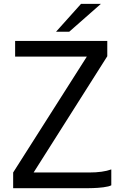

<svg xmlns="http://www.w3.org/2000/svg" viewBox="-20 -984 651 1004"><path d="M562 -98.1V-15.1Q549.8 -8.3 520.3 -4.6Q490.7 -1 467.3 -0.5L443.8 0H48.8V-82L434.1 -688H59.1V-770H541V-689.9L155.8 -82H445.8Q518.1 -82 562 -98.1ZM403.8 -963.9H507.8L341.8 -817.9H272.9Z"/></svg>

Font: Junction Regular
Style: Regular
Weight: 500
Designer: Caroline Hadilaksono
Foundry: Caroline Hadilaksono
Version: Version 1.056